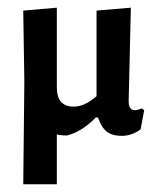

<svg xmlns="http://www.w3.org/2000/svg" viewBox="-20 -347 404 497"><path d="M343.9 -12.1Q320.6 4.7 295.3 4.7Q270.1 4.7 256.1 -6.5Q242.1 -17.8 233.6 -43H228Q191.6 -5.6 153.3 3.7Q136.4 3.7 127.1 0.9V129.9H40.2L43 -134.6L40.2 -319.6L127.1 -327.1V-120.6Q127.1 -71 171 -71Q199.1 -71 229.9 -98.1V-319.6L318.7 -327.1L313.1 -87.9Q312.1 -61.7 329 -61.7Q335.5 -61.7 346.7 -66.4L353.3 -61.7Z"/></svg>

Font: Gurajada
Style: Regular
Weight: 400
Designer: Purushoth Kumar Guthula
Foundry: SiliconAndhra, USA.
Version: Version 1.0.3; ttfautohint (v1.2.42-39fb)